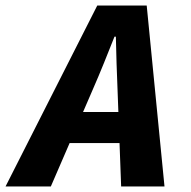

<svg xmlns="http://www.w3.org/2000/svg" viewBox="-66 -671 686 691"><path d="M-46 0 284 -651H462L526 0H370L357 -349Q355 -396 353.5 -442.5Q352 -489 351 -539H346Q327 -491 308 -444Q289 -397 268 -349L117 0ZM117 -156 143 -268H443L418 -156Z"/></svg>

Font: Source Code Pro ExtraLight ExtraBold
Style: Italic
Weight: 800
Italic angle: -11°
Monospace: yes
Version: Version 1.016;hotconv 1.0.116;makeotfexe 2.5.65601